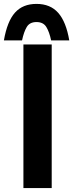

<svg xmlns="http://www.w3.org/2000/svg" viewBox="-25 -964 380 984"><path d="M95 -736H240V0H95ZM162 -944Q233 -944 273.5 -898Q314 -852 330 -757H237Q228 -800 212.5 -825.5Q197 -851 162 -851Q127 -851 112 -825.5Q97 -800 88 -757H-5Q12 -855 52 -899.5Q92 -944 162 -944Z"/></svg>

Font: Synthetic
Style: Bold
Weight: 700
Designer: Santiago Orozco
Foundry: Typemade
Version: Version 2.000; ttfautohint (v1.8.4.7-5d5b)